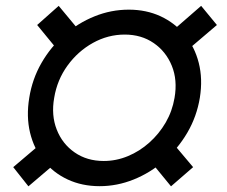

<svg xmlns="http://www.w3.org/2000/svg" viewBox="-20 -636 786 666"><path d="M325.7 9.8Q264.6 9.8 214.8 -13.4Q165 -36.6 131.3 -78.4Q97.7 -120.1 84.2 -176Q70.8 -231.9 81.5 -296.9Q91.8 -361.8 123.8 -417.5Q155.8 -473.1 203.1 -514.6Q250.5 -556.2 307.9 -579.3Q365.2 -602.5 426.8 -602.5Q487.3 -602.5 536.9 -579.6Q586.4 -556.6 620.8 -515.1Q655.3 -473.6 669.4 -418Q683.6 -362.3 673.3 -297.4Q662.6 -231.9 629.9 -176Q597.2 -120.1 549.3 -78.4Q501.5 -36.6 443.8 -13.4Q386.2 9.8 325.7 9.8ZM339.8 -77.6Q383.3 -77.6 423.8 -94.5Q464.4 -111.3 498 -141.4Q531.7 -171.4 554.7 -210.9Q577.6 -250.5 585.4 -296.4Q596.2 -358.4 575.9 -408Q555.7 -457.5 512.9 -486.8Q470.2 -516.1 412.6 -516.1Q354.5 -516.1 302.2 -487.1Q250 -458 214.1 -408.4Q178.2 -358.9 168 -296.9Q157.2 -236.3 176.8 -186.5Q196.3 -136.7 239 -107.2Q281.7 -77.6 339.8 -77.6ZM614.3 -448.7 561.5 -514.6 677.7 -615.7 732.4 -549.3ZM573.2 10.3 490.7 -90.3 566.4 -155.3 649.9 -56.2ZM78.6 10.3 25.9 -56.2 142.6 -155.3 196.8 -90.3ZM191.4 -448.7 108.9 -549.3 183.6 -615.7 267.6 -514.6Z"/></svg>

Font: Inter 16pt SemiBold
Style: Italic
Weight: 600
Italic angle: -9.3988°
Version: Version 4.001;git-66647c0bb